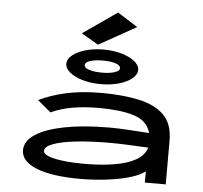

<svg xmlns="http://www.w3.org/2000/svg" viewBox="-61 -987 1121 1062"><g transform="rotate(5 500.0 -456.5)"><path d="M425 11Q265 11 179.5 -23.5Q94 -58 94 -120Q94 -171 150.5 -208Q207 -245 312 -265.5Q417 -286 561 -286Q605 -286 664 -282.5Q723 -279 781 -275Q761 -343 686.5 -366Q612 -389 493 -389Q413 -389 346 -377.5Q279 -366 227 -341L153 -403Q218 -435 303.5 -454Q389 -473 499 -473Q618 -473 708 -453.5Q798 -434 847.5 -384.5Q897 -335 897 -243V0H781V-62Q753 -41 709.5 -27Q666 -13 615 -4.5Q564 4 514.5 7.5Q465 11 425 11ZM210 -126Q210 -109 240.5 -97.5Q271 -86 322.5 -80Q374 -74 439 -74Q530 -74 603 -86Q676 -98 722.5 -124Q769 -150 783 -194Q731 -197 673.5 -199.5Q616 -202 573 -202Q464 -202 382.5 -193Q301 -184 255.5 -167Q210 -150 210 -126ZM490 -521Q436 -521 390.5 -534Q345 -547 318 -569Q291 -591 291 -617Q291 -643 318 -665Q345 -687 390.5 -700Q436 -713 490 -713Q544 -713 589.5 -700Q635 -687 662.5 -665Q690 -643 690 -617Q690 -591 663 -569Q636 -547 590.5 -534Q545 -521 490 -521ZM492 -585Q535 -585 562 -594Q589 -603 589 -618Q589 -634 562 -643Q535 -652 492 -652Q448 -652 420.5 -643Q393 -634 393 -618Q393 -603 420.5 -594Q448 -585 492 -585ZM456 -737 362 -792 552 -924 664 -853Z"/></g></svg>

Font: Inconsolata UltraExpanded SemiBold
Style: Regular
Weight: 600
Width: 9
Monospace: yes
Designer: Raph Levien, Cyreal, Brenton Simpson
Foundry: Raph Levien, Cyreal, Google
Version: Version 3.001; ttfautohint (v1.8.2.53-6de2)